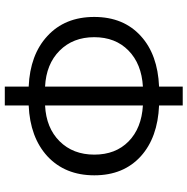

<svg xmlns="http://www.w3.org/2000/svg" viewBox="-10 -770 804 824"><g transform="rotate(90 392.0 -358.0)"><path d="M351.6 23.4V-79.1Q214.8 -85 134.8 -159.2Q52.7 -234.4 52.7 -360.4Q52.7 -486.3 134.8 -560.5Q213.9 -632.8 351.6 -638.7V-740.2H432.6V-638.7Q570.3 -632.8 650.4 -560.5Q732.4 -486.3 732.4 -360.8Q732.4 -235.4 650.4 -159.2Q569.3 -85 432.6 -79.1V23.4ZM351.6 -149.4V-569.3Q253.9 -563.5 196.8 -507.3Q139.6 -451.2 139.6 -360.4Q139.6 -269.5 197.3 -211.9Q254.9 -154.3 351.6 -149.4ZM432.6 -149.4Q529.3 -154.3 586.4 -211.9Q643.6 -269.5 643.6 -360.8Q643.6 -452.1 586.9 -507.8Q530.3 -563.5 432.6 -569.3Z"/></g></svg>

Font: Bpmf GenYo Gothic R
Style: R
Weight: 400
Foundry: But Ko
Version: Version 1.320